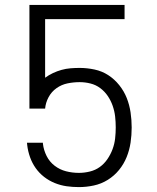

<svg xmlns="http://www.w3.org/2000/svg" viewBox="-20 -755 640 783"><path d="M302 8Q276 8 251.5 4.5Q227 1 203.5 -8.5Q180 -18 160 -33.5Q140 -49 125.5 -69.5Q111 -90 102.5 -114Q94 -138 91 -163L90 -173H155V-169Q158 -143 170 -119Q182 -95 203 -79Q224 -63 249.5 -56.5Q275 -50 302 -50Q324 -50 346.5 -55.5Q369 -61 387 -74Q405 -87 418 -106Q431 -125 439 -146.5Q447 -168 449.5 -190.5Q452 -213 452 -235Q452 -235 452 -235Q452 -235 452 -235Q452 -258 449.5 -280Q447 -302 439.5 -323.5Q432 -345 419.5 -363.5Q407 -382 389 -395.5Q371 -409 349 -414.5Q327 -420 305 -420Q280 -420 255.5 -415Q231 -410 210.5 -395.5Q190 -381 178 -358.5Q166 -336 164 -312H100V-735H488V-677H164V-438Q179 -449 196 -457Q213 -465 231 -470Q249 -475 267.5 -476.5Q286 -478 305 -478Q335 -478 365.5 -471.5Q396 -465 421.5 -448.5Q447 -432 466.5 -407.5Q486 -383 497 -355Q508 -327 512.5 -296.5Q517 -266 517 -235Q517 -235 517 -235Q517 -235 517 -235Q517 -204 512.5 -173.5Q508 -143 496.5 -114.5Q485 -86 465.5 -62Q446 -38 419.5 -21.5Q393 -5 362.5 1.5Q332 8 302 8Z"/></svg>

Font: Iosevka Aile Custom Light
Style: Regular
Weight: 300
Designer: Belleve Invis
Foundry: Belleve Invis
Version: Version 17.0.2; ttfautohint (v1.8.3)